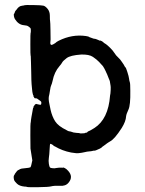

<svg xmlns="http://www.w3.org/2000/svg" viewBox="-20 -587 587 778"><path d="M118 -192Q118 -195 117 -194L116 -195Q116 -201 115 -201Q114 -201 114 -202Q114 -203 112.5 -208Q111 -213 110 -225Q109 -237 108 -246Q107 -255 106.5 -295Q106 -335 105.5 -335.5Q105 -336 105 -349Q105 -362 104 -362.5Q103 -363 103 -408Q103 -453 104 -453.5Q105 -454 105 -462Q105 -470 104 -472Q103 -474 101.5 -475Q100 -476 95 -480Q90 -484 76 -485Q55 -487 41 -509Q38 -513 36.5 -521Q35 -529 37 -531Q39 -533 39 -534Q39 -535 40.5 -539Q42 -543 42.5 -543Q43 -543 44.5 -545Q46 -547 49 -550.5Q52 -554 52 -554.5Q52 -555 57 -559Q62 -563 70.5 -564Q79 -565 80 -566Q81 -567 114.5 -566.5Q148 -566 156 -564Q164 -562 173 -551Q182 -540 182 -523Q182 -506 183 -501.5Q184 -497 184.5 -465Q185 -433 185 -427Q185 -421 184 -415.5Q183 -410 185.5 -406.5Q188 -403 197.5 -408.5Q207 -414 207 -415Q207 -416 218 -422Q272 -449 328 -441Q340 -439 341 -437.5Q342 -436 346.5 -435Q351 -434 352 -433Q353 -432 359 -430.5Q365 -429 365.5 -429.5Q366 -430 374.5 -426.5Q383 -423 385 -422L386 -423L393 -420L400 -415Q399 -416 399 -416Q399 -416 400 -414Q405 -411 409.5 -408Q414 -405 425.5 -394Q437 -383 443.5 -372.5Q450 -362 458.5 -354.5Q467 -347 474 -336Q481 -325 481.5 -325Q482 -325 484.5 -319.5Q487 -314 488.5 -314Q490 -314 496 -295.5Q502 -277 503 -268Q504 -259 506 -254Q508 -249 508 -219Q509 -161 500.5 -143Q492 -125 491 -116Q490 -95 473 -68Q444 -23 426 -14Q424 -13 419.5 -10Q415 -7 413.5 -6Q412 -5 407 -1L393 9Q394 10 385 15Q366 24 363 23.5Q360 23 355 24.5Q350 26 341.5 26.5Q333 27 323.5 29.5Q314 32 311 32Q308 32 299.5 33.5Q291 35 268 31Q232 24 202 6Q199 5 198 4.5Q197 4 197 3Q197 2 191 -1.5Q185 -5 183.5 -4Q182 -3 181 18.5Q180 40 178 52.5Q176 65 178 77Q180 89 182.5 91.5Q185 94 192.5 94.5Q200 95 201.5 95Q203 95 206.5 94Q210 93 218.5 92.5Q227 92 231 92.5Q235 93 235.5 92Q236 91 242.5 94Q249 97 256 105Q278 129 258 153Q246 168 222 166Q199 165 188 168Q177 171 134.5 171.5Q92 172 89.5 170.5Q87 169 79 169Q59 167 49 157.5Q39 148 37 142Q33 126 39 121Q39 121 39.5 119Q40 117 41 116.5Q42 116 45.5 110.5Q49 105 52.5 103Q56 101 57.5 100.5Q59 100 62 98Q65 96 78 95Q100 93 103 91Q106 89 111 63Q104 15 103.5 15Q103 15 103 -37Q103 -89 104 -89.5Q105 -90 105 -95Q105 -100 105.5 -100.5Q106 -101 106.5 -107Q107 -113 107.5 -113.5Q108 -114 110 -127Q112 -140 113 -144Q114 -148 114 -149Q114 -150 115 -150.5Q116 -151 116 -154Q116 -157 117 -157Q118 -157 118 -158.5Q118 -160 119.5 -160Q121 -160 121 -162Q121 -164 123 -164L126 -166Q126 -166 134.5 -164Q143 -162 145 -162.5Q147 -163 147.5 -169Q148 -175 144 -177.5Q140 -180 134.5 -184.5Q129 -189 127 -188.5Q125 -188 125 -188.5Q125 -189 124 -189Q123 -189 122 -188.5Q121 -188 121 -189ZM309 -366Q265 -363 250 -351.5Q235 -340 232 -334Q229 -328 221 -319Q200 -295 193 -259Q190 -246 187.5 -241.5Q185 -237 182.5 -220Q180 -203 178 -196Q176 -184 180 -166.5Q184 -149 185 -142Q191 -115 203.5 -95.5Q216 -76 249 -60Q257 -55 260 -55Q263 -55 266 -54Q278 -49 290.5 -48.5Q303 -48 303.5 -47Q304 -46 311.5 -46.5Q319 -47 321 -47Q323 -47 324 -48Q325 -49 328 -49Q331 -49 333.5 -51Q336 -53 335 -53L336 -54Q343 -56 362 -68Q419 -104 426 -200Q427 -207 427.5 -208.5Q428 -210 428.5 -223Q429 -236 428 -240Q427 -244 426 -252Q425 -260 424 -261Q423 -262 420.5 -269.5Q418 -277 414 -286Q410 -295 409.5 -295.5Q409 -296 409 -297Q409 -298 403 -309Q397 -320 394 -322.5Q391 -325 391 -325.5Q391 -326 381.5 -336Q372 -346 356.5 -356.5Q341 -367 309 -366Z"/></svg>

Font: TT2020 Style E
Style: Regular
Weight: 400
Version: Version 00.2